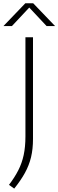

<svg xmlns="http://www.w3.org/2000/svg" viewBox="-54 -964 351 1155"><path d="M31.5 170.5 0 148Q34 103.5 56 60.5Q78 17.5 88.5 -31.5Q99 -80.5 99 -143.5V-740H144.5V-128Q144.5 -67.5 132.8 -18.5Q121 30.5 96 76Q71 121.5 31.5 170.5ZM-33.5 -807 98.5 -944.5H145.5L277.5 -807H226.5L122 -918.5L17.5 -807Z"/></svg>

Font: Encode Sans SmExp XLt
Style: Regular
Weight: 200
Width: 6
Designer: Multiple Designers
Foundry: Impallari Type
Version: Version 3.002; ttfautohint (v1.8.3) -l 8 -r 50 -G 200 -x 14 